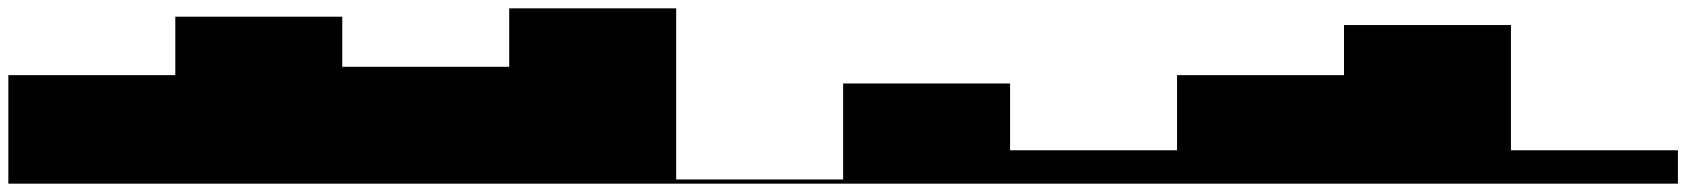

<svg xmlns="http://www.w3.org/2000/svg" viewBox="-20 -440 4040 460"><path d="M0 -260Q0 -260 0 -260Q0 -260 0 -260Q0 -260 0 -260V0Q0 0 0 0Q0 0 0 0Q0 0 0 0H400Q400 0 400 0Q400 0 400 0Q400 0 400 0V-260Q400 -260 400 -260Q400 -260 400 -260Q400 -260 400 -260Z M400 0H800V-400H400ZM400 0Q400 0 400 0Q400 0 400 0Q400 0 400 0Q400 0 400 0Q400 0 400 0Q400 0 400 0H800Q800 0 800 0Q800 0 800 0Q800 0 800 0Q800 0 800 0Q800 0 800 0Q800 0 800 0ZM400 -400Q400 -400 400 -400Q400 -400 400 -400Q400 -400 400 -400Q400 -400 400 -400Q400 -400 400 -400Q400 -400 400 -400H800Q800 -400 800 -400Q800 -400 800 -400Q800 -400 800 -400Q800 -400 800 -400Q800 -400 800 -400Q800 -400 800 -400Z M800 -280Q800 -280 800 -280Q800 -280 800 -280Q800 -280 800 -280V0Q800 0 800 0Q800 0 800 0Q800 0 800 0H1200Q1200 0 1200 0Q1200 0 1200 0Q1200 0 1200 0V-280Q1200 -280 1200 -280Q1200 -280 1200 -280Q1200 -280 1200 -280Z M1200 0H1600V-420H1200ZM1200 0Q1200 0 1200 0Q1200 0 1200 0Q1200 0 1200 0Q1200 0 1200 0Q1200 0 1200 0Q1200 0 1200 0H1600Q1600 0 1600 0Q1600 0 1600 0Q1600 0 1600 0Q1600 0 1600 0Q1600 0 1600 0Q1600 0 1600 0ZM1200 -420Q1200 -420 1200 -420Q1200 -420 1200 -420Q1200 -420 1200 -420Q1200 -420 1200 -420Q1200 -420 1200 -420Q1200 -420 1200 -420H1600Q1600 -420 1600 -420Q1600 -420 1600 -420Q1600 -420 1600 -420Q1600 -420 1600 -420Q1600 -420 1600 -420Q1600 -420 1600 -420Z M1600 -10Q1600 -10 1600 -10Q1600 -10 1600 -10V0Q1600 0 1600 0Q1600 0 1600 0H2000Q2000 0 2000 0Q2000 0 2000 0V-10Q2000 -10 2000 -10Q2000 -10 2000 -10Z M2000 -240Q2000 -240 2000 -240Q2000 -240 2000 -240Q2000 -240 2000 -240V0Q2000 0 2000 0Q2000 0 2000 0Q2000 0 2000 0H2400Q2400 0 2400 0Q2400 0 2400 0Q2400 0 2400 0V-240Q2400 -240 2400 -240Q2400 -240 2400 -240Q2400 -240 2400 -240Z M2400 -80Q2400 -80 2400 -80Q2400 -80 2400 -80V0Q2400 0 2400 0Q2400 0 2400 0H2800Q2800 0 2800 0Q2800 0 2800 0V-80Q2800 -80 2800 -80Q2800 -80 2800 -80Z M2800 -260Q2800 -260 2800 -260Q2800 -260 2800 -260Q2800 -260 2800 -260V0Q2800 0 2800 0Q2800 0 2800 0Q2800 0 2800 0H3200Q3200 0 3200 0Q3200 0 3200 0Q3200 0 3200 0V-260Q3200 -260 3200 -260Q3200 -260 3200 -260Q3200 -260 3200 -260Z M3200 -380Q3200 -380 3200 -380Q3200 -380 3200 -380Q3200 -380 3200 -380V0Q3200 0 3200 0Q3200 0 3200 0Q3200 0 3200 0H3600Q3600 0 3600 0Q3600 0 3600 0Q3600 0 3600 0V-380Q3600 -380 3600 -380Q3600 -380 3600 -380Q3600 -380 3600 -380Z M3600 -80Q3600 -80 3600 -80Q3600 -80 3600 -80V0Q3600 0 3600 0Q3600 0 3600 0H4000Q4000 0 4000 0Q4000 0 4000 0V-80Q4000 -80 4000 -80Q4000 -80 4000 -80Z"/></svg>

Font: Wavefont
Style: Regular
Weight: 400
Monospace: yes
Version: Version 3.003